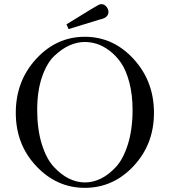

<svg xmlns="http://www.w3.org/2000/svg" viewBox="-20 -882 817 924"><path d="M300 -765Q450 -858 460 -861Q463 -862 468 -862Q482 -862 492 -850Q502 -838 502 -825Q502 -796 460 -788Q324 -746 310 -742ZM56 -339Q56 -492 154 -598.5Q252 -705 388 -705Q525 -705 623 -598Q721 -491 721 -339Q721 -188 623 -83Q525 22 388 22Q253 22 154.5 -82.5Q56 -187 56 -339ZM159 -353Q159 -260 181 -189Q203 -118 238.5 -79.5Q274 -41 312 -22.5Q350 -4 389 -4Q427 -4 464.5 -22Q502 -40 537.5 -78Q573 -116 595.5 -187.5Q618 -259 618 -353Q618 -426 602.5 -485Q587 -544 562.5 -579.5Q538 -615 506.5 -638.5Q475 -662 445.5 -671Q416 -680 388 -680Q353 -680 316.5 -664.5Q280 -649 243 -614.5Q206 -580 182.5 -512.5Q159 -445 159 -353Z"/></svg>

Font: CMU Serif
Style: Roman
Weight: 500
Version: Version 0.7.0